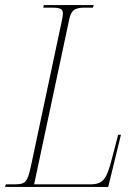

<svg xmlns="http://www.w3.org/2000/svg" viewBox="-35 -734 544 754"><path d="M-15 0H390L440 -205H429L405 -113C384 -31 371 -10 318 -10H99L236 -654C244 -694 257 -704 299 -704H330L333 -714H137L135 -704H167C194 -704 212 -702 212 -682C212 -678 211 -668 209 -658L87 -84C72 -14 64 -10 16 -10H-12Z"/></svg>

Font: Noto Serif Display Condensed Thin
Style: Italic
Weight: 100
Width: 3
Italic angle: -12°
Designer: Monotype Design Team
Foundry: Monotype Imaging Inc.
Version: Version 2.009